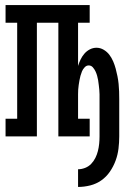

<svg xmlns="http://www.w3.org/2000/svg" viewBox="-20 -540 540 760"><path d="M289 200V130Q303 130 317 124.5Q331 119 341 108.5Q351 98 357.5 85Q364 72 367.5 58Q371 44 372.5 29.5Q374 15 374 0V-147Q374 -157 374 -166.5Q374 -176 373 -185Q372 -194 371 -203.5Q370 -213 368.5 -222Q367 -231 364.5 -240Q362 -249 358 -257.5Q354 -266 347.5 -273.5Q341 -281 331 -281Q322 -281 315 -273.5Q308 -266 304.5 -257.5Q301 -249 298.5 -240Q296 -231 294.5 -222Q293 -213 291.5 -203.5Q290 -194 289.5 -185Q289 -176 289 -166.5Q289 -157 289 -148V-70H335V0H211V-450H126V0H2V-70H48V-450H2V-520H335V-450H289V-279Q293 -292 299 -304.5Q305 -317 314 -327.5Q323 -338 335.5 -344.5Q348 -351 362 -351Q377 -351 390.5 -343Q404 -335 413 -323Q422 -311 428 -297Q434 -283 438 -268Q442 -253 445 -238Q448 -223 449.5 -208Q451 -193 451.5 -178Q452 -163 452 -148V0Q452 24 449 48.5Q446 73 437.5 96Q429 119 415 139.5Q401 160 381 174Q361 188 337 194Q313 200 289 200Z"/></svg>

Font: Iosevka Gothic
Style: Regular
Weight: 400
Monospace: yes
Designer: Belleve Invis
Foundry: Belleve Invis
Version: Version 15.5.1; ttfautohint (v1.8.4)